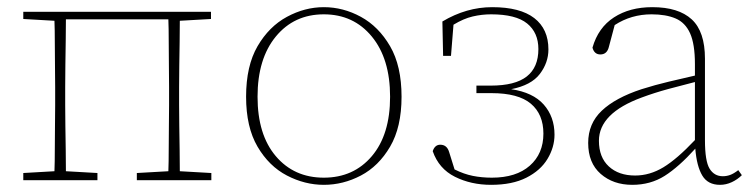

<svg xmlns="http://www.w3.org/2000/svg" viewBox="-20 -503 2110 536"><path d="M45 0V-20L132 -25Q133 -51 133 -84.5Q133 -118 133.5 -151Q134 -184 134 -210V-260Q134 -286 133.5 -319.5Q133 -353 133 -386Q133 -419 132 -445L45 -450V-470H569V-450L482 -445Q482 -419 481.5 -386Q481 -353 480.5 -319.5Q480 -286 480 -260V-210Q480 -184 480.5 -151Q481 -118 481.5 -84.5Q482 -51 482 -25L570 -20V0H362V-20L450 -25Q451 -51 451 -84.5Q451 -118 451.5 -151Q452 -184 452 -210V-260Q452 -287 451.5 -321.5Q451 -356 451 -390Q451 -424 450 -449H164Q164 -424 163.5 -390Q163 -356 162.5 -321.5Q162 -287 162 -260V-210Q162 -184 162.5 -151Q163 -118 163.5 -84.5Q164 -51 164 -25L252 -20V0Z M884 13Q831 13 781 -13Q731 -39 699 -93.5Q667 -148 667 -233Q667 -319 699 -374Q731 -429 781 -456Q831 -483 884 -483Q938 -483 987.5 -456Q1037 -429 1069 -374Q1101 -319 1101 -233Q1101 -148 1069 -93.5Q1037 -39 987.5 -13Q938 13 884 13ZM884 -7Q967 -7 1018 -67Q1069 -127 1069 -233Q1069 -339 1018 -401Q967 -463 884 -463Q801 -463 750 -401Q699 -339 699 -233Q699 -127 750 -67Q801 -7 884 -7Z M1528 -127Q1528 -92 1508.5 -59.5Q1489 -27 1449.5 -7Q1410 13 1351 13Q1295 13 1250 -9.5Q1205 -32 1188 -81Q1194 -99 1209 -99Q1228 -99 1234 -78L1249 -30Q1275 -17 1300 -12Q1325 -7 1353 -7Q1421 -7 1459 -40.5Q1497 -74 1497 -130Q1497 -184 1462 -213.5Q1427 -243 1352 -243H1310V-264H1350Q1418 -264 1450.5 -289.5Q1483 -315 1483 -366Q1483 -412 1451.5 -437.5Q1420 -463 1351 -463Q1325 -463 1299.5 -457Q1274 -451 1246 -434L1239 -347H1217L1215 -443Q1282 -483 1354 -483Q1432 -483 1471.5 -452.5Q1511 -422 1511 -365Q1511 -328 1487 -296.5Q1463 -265 1407 -254Q1468 -245 1498 -211Q1528 -177 1528 -127Z M1990 13Q1956 13 1940.5 -13Q1925 -39 1921 -88Q1875 -37 1835.5 -12Q1796 13 1745 13Q1692 13 1657 -17.5Q1622 -48 1622 -104Q1622 -158 1660 -194Q1698 -230 1771 -254Q1809 -266 1847 -275Q1885 -284 1920 -292V-324Q1920 -380 1906.5 -410Q1893 -440 1866 -451.5Q1839 -463 1799 -463Q1742 -463 1696 -433L1680 -373Q1675 -351 1656 -351Q1639 -351 1634 -370Q1650 -426 1694 -454.5Q1738 -483 1801 -483Q1874 -483 1911 -449Q1948 -415 1948 -339V-112Q1948 -53 1961 -32Q1974 -11 1998 -11Q2008 -11 2018 -14.5Q2028 -18 2041 -28L2051 -14Q2039 -2 2023 5.5Q2007 13 1990 13ZM1652 -110Q1652 -64 1679.5 -38.5Q1707 -13 1753 -13Q1794 -13 1832 -36Q1870 -59 1920 -112V-274Q1884 -265 1845.5 -254.5Q1807 -244 1772 -231Q1652 -187 1652 -110Z"/></svg>

Font: Source Serif Pro ExtraLight
Style: Regular
Weight: 200
Designer: Frank Grießhammer
Foundry: Adobe Systems Incorporated
Version: Version 3.001;hotconv 1.0.111;makeotfexe 2.5.65597